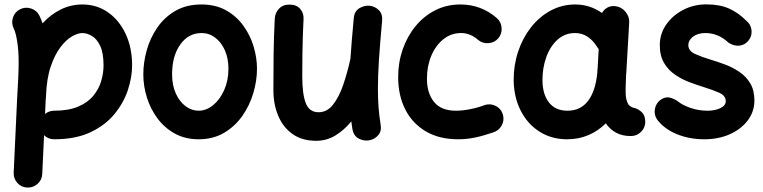

<svg xmlns="http://www.w3.org/2000/svg" viewBox="-20 -574 3459 870"><path d="M103.5 275.9Q76.7 274.9 58.8 255.1Q41 235.4 42 208.5L57.6 -127.4Q60.5 -175.3 62.5 -216.8Q64.5 -258.3 64.5 -294.4Q64.5 -343.8 58.1 -384.8Q51.8 -425.8 42 -445.3Q30.3 -469.2 38.8 -494.9Q47.4 -520.5 71.3 -532.2Q95.2 -543.9 121.1 -535.4Q147 -526.9 158.7 -502.9Q166.5 -486.8 172.9 -468.3Q210 -508.8 255.6 -531.2Q301.3 -553.7 353 -553.7Q418.5 -553.7 469.2 -518.3Q520 -482.9 549.3 -420.4Q578.6 -357.9 578.6 -277.3Q578.6 -224.6 559.6 -166.5Q540.5 -108.4 498.8 -57.4Q457 -6.3 389.6 25.4Q322.3 57.1 225.1 57.1Q198.7 57.1 179.7 38.6L171.4 214.4Q170.4 241.2 150.4 259Q130.4 276.9 103.5 275.9ZM187 -119.6 184.1 -57.6Q202.1 -72.3 225.1 -72.3Q291 -72.3 334.7 -91.1Q378.4 -109.9 403.3 -140.6Q428.2 -171.4 438.7 -207.3Q449.2 -243.2 449.2 -277.3Q449.2 -334.5 433.8 -366.5Q418.5 -398.4 396 -411.4Q373.5 -424.3 353 -424.3Q332.5 -424.3 305.9 -408.9Q279.3 -393.6 253.7 -359.9Q228 -326.2 209.7 -272Q191.4 -217.8 188.5 -139.6Q188.5 -135.7 188 -131.8Q187.5 -124.5 187 -119.6Z M893.1 -553.7Q957 -553.7 1004.2 -527.3Q1051.3 -501 1082.5 -457.8Q1113.8 -414.6 1129.2 -363.3Q1144.5 -312 1144.5 -262.7Q1144.5 -208.5 1127.9 -152.3Q1111.3 -96.2 1078.1 -48.8Q1044.9 -1.5 995.4 27.8Q945.8 57.1 879.9 57.1Q819.3 57.1 772.7 31.5Q726.1 5.9 694.1 -36.9Q662.1 -79.6 645.8 -131.8Q629.4 -184.1 629.4 -237.3Q629.4 -291 645 -346.7Q660.6 -402.3 692.9 -449.2Q725.1 -496.1 774.9 -524.9Q824.7 -553.7 893.1 -553.7ZM893.1 -424.3Q834 -424.3 796.9 -372.3Q759.8 -320.3 759.8 -237.3Q759.8 -187 776.9 -149.9Q793.9 -112.8 821.3 -92.5Q848.6 -72.3 879.9 -72.3Q914.6 -72.3 945.6 -97.4Q976.6 -122.6 995.8 -165.8Q1015.1 -209 1015.1 -262.7Q1015.1 -309.6 999 -345.9Q982.9 -382.3 955.3 -403.3Q927.7 -424.3 893.1 -424.3Z M1711.4 -479Q1701.7 -374.5 1697 -301.5Q1692.4 -228.5 1692.4 -173.3Q1692.4 -127 1695.3 -88.1Q1698.2 -49.3 1704.6 -10.3Q1710 19.5 1694.6 37.6Q1679.2 55.7 1657.2 61Q1631.8 66.9 1606.9 54.7Q1582 42.5 1576.7 9.8Q1573.7 -7.3 1571.8 -23.9Q1540 15.1 1500.2 39.6Q1460.4 64 1412.6 64Q1348.6 64 1305.4 33.2Q1262.2 2.4 1240.5 -49.8Q1218.8 -102.1 1218.8 -165.5Q1218.8 -243.7 1219.7 -325.4Q1220.7 -407.2 1225.1 -489.7Q1226.1 -514.2 1243.4 -533.7Q1260.7 -553.2 1291.5 -553.2Q1323.2 -553.2 1339.8 -534.2Q1356.4 -515.1 1355.5 -489.7Q1353.5 -451.2 1352.3 -413.6Q1351.1 -376 1350.3 -331.8Q1349.6 -287.6 1349.6 -228.5Q1349.6 -147 1365.7 -106.2Q1381.8 -65.4 1423.8 -65.4Q1462.4 -65.4 1489.5 -100.3Q1516.6 -135.3 1535.4 -190.2Q1554.2 -245.1 1567.4 -305.7L1567.9 -308.1Q1570.3 -347.2 1574.2 -392.6Q1578.1 -438 1583 -491.2Q1585.4 -522.5 1607.9 -536.4Q1630.4 -550.3 1655.3 -547.9Q1678.7 -545.4 1696.5 -528.1Q1714.4 -510.7 1711.4 -479Z M2237.8 -400.4Q2220.7 -380.4 2193.4 -378.4Q2166 -376.5 2146 -393.6Q2110.8 -424.3 2069.3 -424.3Q2023.9 -424.3 1989 -396.2Q1954.1 -368.2 1934.3 -321.3Q1914.6 -274.4 1914.6 -216.8Q1914.6 -151.9 1946.8 -112.1Q1979 -72.3 2045.9 -72.3Q2076.2 -72.3 2112.3 -79.6Q2148.4 -86.9 2178.2 -98.6Q2203.6 -106 2227.5 -93.3Q2251.5 -80.6 2258.8 -54.7Q2266.1 -28.8 2253.2 -5.4Q2240.2 18.1 2214.8 25.9Q2171.4 41 2133.3 49.1Q2095.2 57.1 2056.2 57.1Q1970.2 57.1 1909.4 21.2Q1848.6 -14.6 1816.4 -78.1Q1784.2 -141.6 1784.2 -224.6Q1784.2 -291.5 1804.9 -350.8Q1825.7 -410.2 1863.3 -455.8Q1900.9 -501.5 1952.4 -527.6Q2003.9 -553.7 2065.9 -553.7Q2160.6 -553.7 2231 -492.2Q2251 -475.1 2252.9 -447.8Q2254.9 -420.4 2237.8 -400.4Z M2838.4 42.5Q2799.8 42.5 2771.7 27.3Q2743.7 12.2 2725.1 -15.1Q2690.4 19.5 2646 38.3Q2601.6 57.1 2549.8 57.1Q2479 57.1 2424.6 22.5Q2370.1 -12.2 2339.4 -72.8Q2308.6 -133.3 2307.6 -210Q2307.1 -277.3 2327.4 -339.1Q2347.7 -400.9 2385.3 -449.2Q2422.9 -497.6 2474.4 -525.6Q2525.9 -553.7 2586.9 -553.7Q2652.8 -553.7 2708 -515.1Q2716.3 -531.2 2732.9 -540Q2749.5 -548.8 2769.5 -545.9Q2796.4 -542.5 2814.5 -520.5Q2832.5 -498.5 2831.1 -472.7L2817.9 -244.6Q2817.4 -239.3 2816.9 -233.4Q2815.9 -212.4 2815.2 -185.5Q2814.5 -158.7 2815.4 -143.6Q2816.9 -121.6 2825 -105Q2833 -88.4 2859.4 -83.5Q2875 -78.1 2889.2 -64.5Q2903.3 -50.8 2903.8 -22Q2903.8 4.9 2884.5 23.7Q2865.2 42.5 2838.4 42.5ZM2551.3 -72.3Q2610.4 -72.3 2644.3 -116.5Q2678.2 -160.6 2686.5 -243.2Q2686.5 -250 2687 -255.9Q2687 -260.3 2688 -264.2L2692.9 -351.1Q2689 -355.5 2686 -360.8Q2668 -390.6 2642.6 -407.5Q2617.2 -424.3 2585.4 -424.3Q2539.6 -424.3 2506.1 -394Q2472.7 -363.8 2455.1 -314.5Q2437.5 -265.1 2438 -208.5Q2439 -145 2468.3 -108.6Q2497.6 -72.3 2551.3 -72.3Z M3371.6 -390.1Q3355 -369.6 3330.3 -367.2Q3305.7 -364.7 3281.2 -380.4Q3234.9 -424.3 3175.8 -424.3Q3142.6 -424.3 3120.8 -408.2Q3099.1 -392.1 3099.1 -369.1Q3099.1 -343.3 3129.9 -329.3Q3160.6 -315.4 3200.2 -303.7Q3231.4 -294.4 3265.9 -281.5Q3300.3 -268.6 3330.6 -248Q3360.8 -227.5 3379.6 -196.3Q3398.4 -165 3398.4 -118.7Q3398.4 -68.4 3368.4 -28.6Q3338.4 11.2 3287.1 34.2Q3235.8 57.1 3171.4 57.1Q3103 57.1 3045.9 33.4Q2988.8 9.8 2957 -33.2Q2942.4 -55.2 2947.8 -81.5Q2953.1 -107.9 2975.1 -123Q2997.1 -137.2 3016.8 -131.3Q3036.6 -125.5 3050.3 -115.7Q3071.8 -97.7 3108.9 -85Q3146 -72.3 3186.5 -72.3Q3219.7 -72.3 3244.1 -84Q3268.6 -95.7 3268.6 -115.7Q3268.6 -140.6 3238.8 -153.8Q3209 -167 3170.9 -178.7Q3139.6 -188.5 3104.7 -201.4Q3069.8 -214.4 3039.1 -235.4Q3008.3 -256.3 2989 -288.8Q2969.7 -321.3 2969.7 -369.6Q2969.7 -420.4 2998.5 -462.2Q3027.3 -503.9 3075.4 -529.1Q3123.5 -554.2 3180.7 -554.2Q3240.7 -554.2 3283.2 -535.4Q3325.7 -516.6 3361.3 -480.5Q3382.3 -463.9 3385.3 -437.3Q3388.2 -410.6 3371.6 -390.1Z"/></svg>

Font: Mikhak Bold
Style: Regular
Weight: 700
Designer: Amin Abedi
Version: Version 3.3